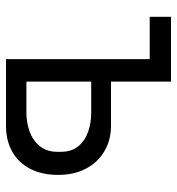

<svg xmlns="http://www.w3.org/2000/svg" viewBox="5 -595 590 640"><g transform="rotate(90 300.0 -275.0)"><path d="M177 -479H36V-550H252V-350H399Q446 -350 483.2 -328.5Q520.5 -307 541.8 -267.2Q563 -227.5 563 -174Q563 -120 542.8 -80.8Q522.5 -41.5 485.5 -20.8Q448.5 0 400 0H177ZM486 -171V-183Q486 -219 466.8 -241.8Q447.5 -264.5 418 -274.2Q388.5 -284 356 -284H252V-68H356Q388 -68 417.8 -78.5Q447.5 -89 466.8 -112.2Q486 -135.5 486 -171Z"/></g></svg>

Font: JuliaMono Light
Style: Regular
Weight: 300
Monospace: yes
Designer: cormullion
Foundry: corm
Version: Version 0.054; ttfautohint (v1.8.4)